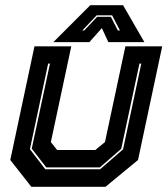

<svg xmlns="http://www.w3.org/2000/svg" viewBox="-20 -718 644 738"><path d="M100.5 0 19.5 -103 112.5 -540H254L175.5 -172L199.5 -141.5H346.5L383.5 -172L462 -540H603.5L510.5 -103L385.5 0ZM154 -67.5H365L453 -144L523 -473.5H516L446 -146L364 -74.5H158L102 -146.5L172 -473.5H165L95 -144.5ZM327 -698H453L535 -556H396.5L371.5 -610L323.5 -556H185ZM351.5 -659 296.5 -601H304L353.5 -653.5H406L433 -601H441L411 -659Z"/></svg>

Font: Tourney ExtraBold
Style: Italic
Weight: 800
Italic angle: -12°
Version: Version 1.015